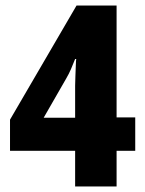

<svg xmlns="http://www.w3.org/2000/svg" viewBox="-20 -670 522 690"><path d="M466 -128H399V0H250V-128H16V-240L255 -650H399V-248H466ZM250 -247V-362Q250 -376 251 -397.5Q252 -419 252.5 -436.5Q253 -454 254 -458H250Q242 -438 235 -421.5Q228 -405 218 -388L137 -247Z"/></svg>

Font: Noto Sans Telugu ExtraCondensed ExtraBold
Style: Regular
Weight: 800
Width: 2
Designer: Jelle Bosma - Monotype Design Team
Foundry: Monotype Imaging Inc.
Version: Version 2.005; ttfautohint (v1.8.4.7-5d5b)